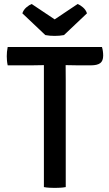

<svg xmlns="http://www.w3.org/2000/svg" viewBox="-20 -912 532 936"><path d="M194 -520.5Q194 -540.5 194 -557Q194 -573.5 194 -594.5Q183.5 -594.5 165 -594Q146.5 -593.5 136 -593.5H17.5Q15 -605 14 -616.5Q13 -628 13 -638Q13 -648 14 -659.5Q15 -671 17.5 -683H477Q483 -663.5 483 -641Q483 -615 468.5 -604.2Q454 -593.5 423.5 -593.5H358Q348 -593.5 329.2 -594Q310.5 -594.5 300.5 -594.5H300Q300 -573.5 300.2 -557Q300.5 -540.5 300.5 -520.5V0Q287.5 2.5 273.2 3.2Q259 4 247 4Q235 4 220.8 3.2Q206.5 2.5 194 0ZM358.5 -892.5Q370.5 -888 384.5 -876Q398.5 -864 404 -847L292 -741Q271 -737 246.5 -737Q222 -737 201 -741L89 -847Q94.5 -864 108.5 -876Q122.5 -888 134.5 -892.5L246.5 -817.5Z"/></svg>

Font: Signika SC
Style: Regular
Weight: 400
Designer: Anna Giedryś
Foundry: Anna Giedryś
Version: Version 2.000; ttfautohint (v1.8.3) -l 8 -r 50 -G 200 -x 9 -